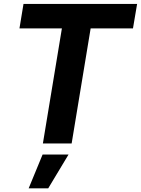

<svg xmlns="http://www.w3.org/2000/svg" viewBox="-20 -748 735 1001"><path d="M81.5 -600.1 102.5 -727.5H694.8L673.3 -600.1H452.6L353.5 0H203.6L302.7 -600.1ZM129.4 233.9 202.1 57.6H337.4L231.4 233.9Z"/></svg>

Font: Inter 28pt
Style: Bold Italic
Weight: 700
Italic angle: -9.3988°
Designer: Rasmus Andersson
Foundry: rsms
Version: Version 4.001;git-66647c0bb